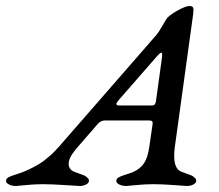

<svg xmlns="http://www.w3.org/2000/svg" viewBox="-23 -617 729 639"><path d="M301 -203 229 -120Q205 -91 205.5 -71.5Q206 -52 225 -45Q229 -44 236 -41Q243 -38 246.5 -37Q250 -36 255 -34Q260 -32 262.5 -30Q265 -28 268 -25.5Q271 -23 272 -20.5Q273 -18 273 -15Q273 -8 263.5 -3Q254 2 242 2Q240 2 194 -1Q148 -4 119 -4Q92 -4 63 -1Q34 2 30 2Q17 2 7 -3Q-3 -8 -3 -15Q-3 -22 4.5 -26.5Q12 -31 28.5 -36Q45 -41 52 -44Q55 -45 63 -48.5Q71 -52 75 -54Q79 -56 87 -60Q95 -64 100 -67Q105 -70 113 -75Q121 -80 127.5 -85.5Q134 -91 142.5 -98Q151 -105 159 -113.5Q167 -122 176 -132L496 -499Q505 -509 518.5 -533Q532 -557 536 -560Q552 -574 574.5 -585.5Q597 -597 607 -597Q617 -597 619.5 -592Q622 -587 620 -571L559 -129Q549 -56 582 -45Q586 -44 593 -41Q600 -38 603.5 -37Q607 -36 612 -34Q617 -32 619.5 -30Q622 -28 625 -25.5Q628 -23 629 -20.5Q630 -18 630 -15Q630 -8 620.5 -3Q611 2 599 2Q598 2 557 -1Q516 -4 488 -4Q460 -4 430 -1Q400 2 397 2Q384 2 374 -3Q364 -8 364 -15Q364 -22 371.5 -26.5Q379 -31 395.5 -36Q412 -41 419 -44Q444 -55 456.5 -74Q469 -93 474 -129L485 -205Q487 -216 474 -216H325Q312 -216 301 -203ZM496 -280 516 -425Q518 -441 514 -441.5Q510 -442 497 -427L373 -285Q356 -266 373 -266H484Q494 -266 496 -280Z"/></svg>

Font: EB Garamond 08
Style: Italic
Weight: 400
Italic angle: -14°
Version: Version 0.016